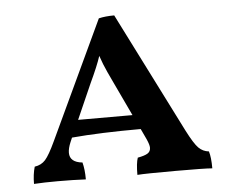

<svg xmlns="http://www.w3.org/2000/svg" viewBox="-43 -554 730 605"><g transform="rotate(-5 322.5 -251.5)"><path d="M605 2Q580 0 490 0Q392 0 368 2Q368 -35 374 -52Q396 -56 405.5 -62Q415 -68 415 -80Q415 -89 407 -107L391 -141Q262 -141 173 -133L167 -119Q159 -100 159 -86Q159 -56 199 -52Q205 -30 205 2Q167 0 116 0Q73 0 41 2Q41 -28 48 -52Q69 -55 82 -69.5Q95 -84 115 -127L290 -500Q311 -505 339 -505L531 -124Q553 -81 566.5 -67.5Q580 -54 599 -52Q605 -33 605 2ZM369 -187 318 -295Q315 -301 302.5 -328Q290 -355 281 -382Q271 -351 246 -298L197 -187Z"/></g></svg>

Font: Vollkorn SC SemiBold
Style: Regular
Weight: 600
Designer: Friedrich Althausen
Foundry: Friedrich Althausen
Version: Version 4.015